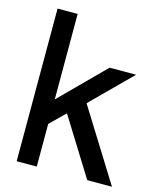

<svg xmlns="http://www.w3.org/2000/svg" viewBox="-110 -802 724 879"><g transform="rotate(15 252.5 -362.0)"><path d="M148.4 -723.6V-318.4L353.5 -523.9H479L293.5 -339.4L504.9 0H387.7L218.8 -271.5L148.4 -202.1V0H53.2V-723.6Z"/></g></svg>

Font: SolaimanLipi
Style: Bold
Weight: 700
Designer: Solaiman Karim
Foundry: Al Mamun Sumon
Version: Version 2.000